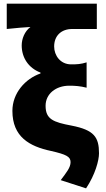

<svg xmlns="http://www.w3.org/2000/svg" viewBox="-20 -819 583 1053"><path d="M452 214C502 139 523 61 523 22C523 -67 496 -106 373 -130C272 -149 230 -165 230 -239C230 -304 286 -349 360 -349C391 -349 420 -347 455 -338V-477C423 -467 403 -466 370 -466C311 -466 277 -515 277 -564C277 -623 316 -660 376 -660H511V-799H17V-660C79 -667 106 -668 147 -671C115 -647 99 -606 99 -570C99 -503 136 -446 202 -421V-416C118 -387 48 -308 48 -211C48 -68 142 -16 260 9C343 28 367 40 367 70C367 100 345 126 313 169Z"/></svg>

Font: Noto Sans CJK JP Black
Style: Regular
Weight: 900
Designer: Ryoko NISHIZUKA (kana & ideographs); Paul D. Hunt (Latin, Greek & Cyrillic); Wenlong ZHANG (bopomofo); Sandoll Communica
Foundry: Adobe Systems Incorporated
Version: Version 1.004;PS 1.004;hotconv 1.0.82;makeotf.lib2.5.63406